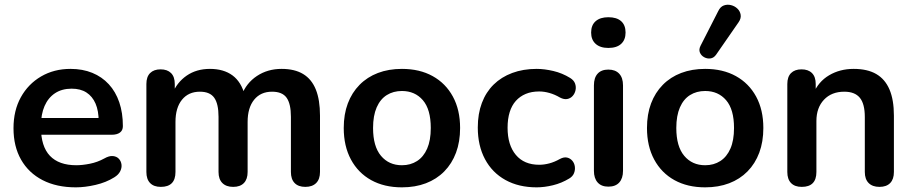

<svg xmlns="http://www.w3.org/2000/svg" viewBox="-20 -795 3923 825"><path d="M306 10Q223 10 163 -21Q103 -52 70.5 -109Q38 -166 38 -244Q38 -320 69.5 -377Q101 -434 156.5 -466.5Q212 -499 283 -499Q335 -499 376.5 -482Q418 -465 447.5 -433Q477 -401 492.5 -355.5Q508 -310 508 -253Q508 -235 495.5 -225.5Q483 -216 460 -216H139V-288H420L404 -273Q404 -319 390.5 -350Q377 -381 351.5 -397.5Q326 -414 288 -414Q246 -414 216.5 -394.5Q187 -375 171.5 -339.5Q156 -304 156 -255V-248Q156 -166 194.5 -125.5Q233 -85 308 -85Q334 -85 366.5 -91.5Q399 -98 428 -114Q449 -126 465 -124.5Q481 -123 490.5 -113Q500 -103 502 -88.5Q504 -74 496.5 -59Q489 -44 471 -33Q436 -11 390.5 -0.5Q345 10 306 10Z M671 8Q641 8 625 -8.5Q609 -25 609 -56V-434Q609 -465 625 -481Q641 -497 670 -497Q699 -497 715 -481Q731 -465 731 -434V-361L720 -391Q740 -441 782 -470Q824 -499 882 -499Q941 -499 979 -471Q1017 -443 1032 -385H1018Q1038 -438 1084 -468.5Q1130 -499 1190 -499Q1246 -499 1282.5 -477Q1319 -455 1337 -410.5Q1355 -366 1355 -298V-56Q1355 -25 1338.5 -8.5Q1322 8 1292 8Q1262 8 1246 -8.5Q1230 -25 1230 -56V-293Q1230 -349 1211.5 -375Q1193 -401 1149 -401Q1100 -401 1072 -366.5Q1044 -332 1044 -271V-56Q1044 -25 1028 -8.5Q1012 8 982 8Q952 8 935.5 -8.5Q919 -25 919 -56V-293Q919 -349 900.5 -375Q882 -401 839 -401Q790 -401 762 -366.5Q734 -332 734 -271V-56Q734 8 671 8Z M1707 10Q1631 10 1575 -21Q1519 -52 1488 -109.5Q1457 -167 1457 -245Q1457 -304 1474.5 -350.5Q1492 -397 1525 -430.5Q1558 -464 1604 -481.5Q1650 -499 1707 -499Q1783 -499 1839 -468Q1895 -437 1926 -380Q1957 -323 1957 -245Q1957 -186 1939.5 -139Q1922 -92 1889 -58.5Q1856 -25 1810 -7.5Q1764 10 1707 10ZM1707 -85Q1744 -85 1772 -103Q1800 -121 1815.5 -156.5Q1831 -192 1831 -245Q1831 -325 1797 -364.5Q1763 -404 1707 -404Q1670 -404 1642 -386.5Q1614 -369 1598.5 -333.5Q1583 -298 1583 -245Q1583 -166 1617 -125.5Q1651 -85 1707 -85Z M2286 10Q2209 10 2152 -21.5Q2095 -53 2064 -111Q2033 -169 2033 -247Q2033 -306 2050.5 -352.5Q2068 -399 2101 -431.5Q2134 -464 2181 -481.5Q2228 -499 2286 -499Q2319 -499 2357.5 -490Q2396 -481 2430 -460Q2446 -450 2451 -436Q2456 -422 2453 -407.5Q2450 -393 2440.5 -382.5Q2431 -372 2417 -369.5Q2403 -367 2386 -376Q2364 -389 2341 -395.5Q2318 -402 2297 -402Q2264 -402 2239 -391.5Q2214 -381 2196.5 -361.5Q2179 -342 2170 -313Q2161 -284 2161 -246Q2161 -172 2196.5 -129.5Q2232 -87 2297 -87Q2318 -87 2340.5 -93Q2363 -99 2386 -112Q2403 -121 2416.5 -118Q2430 -115 2439 -104.5Q2448 -94 2450 -79.5Q2452 -65 2446.5 -51Q2441 -37 2426 -28Q2393 -8 2356 1Q2319 10 2286 10Z M2594 7Q2564 7 2548 -11Q2532 -29 2532 -61V-428Q2532 -461 2548 -478.5Q2564 -496 2594 -496Q2624 -496 2640.5 -478.5Q2657 -461 2657 -428V-61Q2657 -29 2641 -11Q2625 7 2594 7ZM2594 -589Q2559 -589 2539.5 -606.5Q2520 -624 2520 -655Q2520 -687 2539.5 -704Q2559 -721 2594 -721Q2630 -721 2649 -704Q2668 -687 2668 -655Q2668 -624 2649 -606.5Q2630 -589 2594 -589Z M3010 10Q2934 10 2878 -21Q2822 -52 2791 -109.5Q2760 -167 2760 -245Q2760 -304 2777.5 -350.5Q2795 -397 2828 -430.5Q2861 -464 2907 -481.5Q2953 -499 3010 -499Q3086 -499 3142 -468Q3198 -437 3229 -380Q3260 -323 3260 -245Q3260 -186 3242.5 -139Q3225 -92 3192 -58.5Q3159 -25 3113 -7.5Q3067 10 3010 10ZM3010 -85Q3047 -85 3075 -103Q3103 -121 3118.5 -156.5Q3134 -192 3134 -245Q3134 -325 3100 -364.5Q3066 -404 3010 -404Q2973 -404 2945 -386.5Q2917 -369 2901.5 -333.5Q2886 -298 2886 -245Q2886 -166 2920 -125.5Q2954 -85 3010 -85ZM3057 -560Q3047 -546 3033 -544Q3019 -542 3006 -549Q2993 -556 2987.5 -569Q2982 -582 2990 -598L3066 -747Q3075 -766 3090 -771.5Q3105 -777 3121 -773Q3137 -769 3148.5 -758Q3160 -747 3162.5 -731.5Q3165 -716 3154 -700Z M3425 8Q3395 8 3379 -8.5Q3363 -25 3363 -56V-434Q3363 -465 3379 -481Q3395 -497 3424 -497Q3453 -497 3469 -481Q3485 -465 3485 -434V-366L3474 -391Q3496 -444 3542.5 -471.5Q3589 -499 3648 -499Q3707 -499 3745 -477Q3783 -455 3802 -410.5Q3821 -366 3821 -298V-56Q3821 -25 3805 -8.5Q3789 8 3759 8Q3729 8 3712.5 -8.5Q3696 -25 3696 -56V-292Q3696 -349 3674.5 -375Q3653 -401 3608 -401Q3553 -401 3520.5 -366.5Q3488 -332 3488 -275V-56Q3488 8 3425 8Z"/></svg>

Font: Nunito ExtraLight
Style: Bold
Weight: 700
Version: Version 3.602